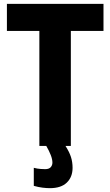

<svg xmlns="http://www.w3.org/2000/svg" viewBox="-20 -760 575 1000"><path d="M185 -599H16V-740H519V-599H349V0H321Q341 31 349.5 57.5Q358 84 358 114Q358 162 328 191Q298 220 240 220Q223 220 202 217.5Q181 215 156 208V114Q175 119 192 120Q209 121 215 121Q235 121 244 111Q253 101 253 87Q253 70 244.5 48Q236 26 221 0H185Z"/></svg>

Font: Encode Sans Compressed
Style: ExtraBold
Weight: 800
Designer: Pablo Impallari, Andres Torresi
Foundry: Pablo Impallari, Andres Torresi
Version: Version 1.000; ttfautohint (v1.00) -l 8 -r 50 -G 200 -x 14 -